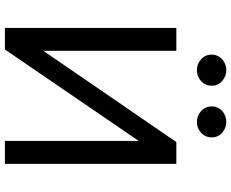

<svg xmlns="http://www.w3.org/2000/svg" viewBox="-100 -844 944 784"><g transform="rotate(90 372.0 -452.0)"><path d="M94 0V-700H187.5V-157L560 -700H649V0H555.5V-546.5L182 0ZM266.5 -784Q241 -784 222 -801.2Q203 -818.5 203 -844.5Q203 -861.5 211.8 -875Q220.5 -888.5 235 -896.2Q249.5 -904 266.5 -904Q291.5 -904 310.8 -887.2Q330 -870.5 330 -844.5Q330 -827 321.2 -813.2Q312.5 -799.5 298 -791.8Q283.5 -784 266.5 -784ZM478 -784Q452.5 -784 433.5 -801.2Q414.5 -818.5 414.5 -844.5Q414.5 -861.5 423 -875Q431.5 -888.5 446 -896.2Q460.5 -904 478 -904Q503 -904 522 -887.2Q541 -870.5 541 -844.5Q541 -827 532.2 -813.2Q523.5 -799.5 509 -791.8Q494.5 -784 478 -784Z"/></g></svg>

Font: Geologica Cursive Light
Style: Regular
Weight: 300
Designer: Sindre Bremnes, Frode Helland
Foundry: Monokrom Skriftforlag AS
Version: Version 1.010;gftools[0.9.28]